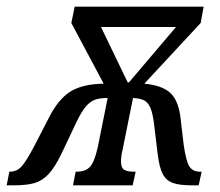

<svg xmlns="http://www.w3.org/2000/svg" viewBox="-60 -556 659 576"><path d="M-32 -41H-30Q-9 -41 5.5 -57.5Q20 -74 45 -122L93 -215Q122 -266 157.5 -285Q193 -304 251 -305L154 -487L164 -536H551L542 -487L373 -305Q425 -300 449.5 -278.5Q474 -257 481 -207L491 -122Q498 -73 508 -57Q518 -41 540 -41H545L536 0H516Q479 0 459 -7Q439 -14 428.5 -33.5Q418 -53 413 -94L402 -185Q398 -217 391 -233Q384 -249 372 -255Q360 -261 339 -262L308 -108Q303 -87 303 -72Q303 -53 312 -47Q321 -41 340 -41H347L338 0H159L167 -41H171Q196 -41 209.5 -55Q223 -69 233 -113L263 -262Q240 -262 225.5 -257Q211 -252 198 -237Q185 -222 170 -191L124 -94Q104 -53 85 -33Q66 -13 42.5 -6.5Q19 0 -20 0H-40ZM327 -309 468 -475H243L323 -309Z"/></svg>

Font: Noto Serif Cond
Style: Italic
Weight: 400
Width: 3
Italic angle: -12°
Designer: Monotype Design Team
Foundry: Monotype Imaging Inc.
Version: Version 1.001